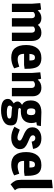

<svg xmlns="http://www.w3.org/2000/svg" viewBox="1256 -2050 995 3546"><g transform="rotate(90 1753.0 -277.5)"><path d="M440 -480Q493 -545 584 -545Q738 -545 738 -354V0H584V-361Q584 -426 531 -426Q493 -426 470 -397V0H317V-361Q317 -426 263 -426Q227 -426 202 -397V0H49V-376L38 -525L157 -540L171 -479H175Q227 -545 315 -545Q403 -545 440 -480Z M1054 -545Q1154 -545 1201 -490Q1240 -445 1249 -340Q1252 -298 1252 -235L1181 -225H975Q975 -166 997 -136.5Q1019 -107 1075.5 -107Q1132 -107 1212 -136L1243 -42Q1148 12 1045 12Q812 12 812 -264Q812 -394 872.5 -469.5Q933 -545 1054 -545ZM976 -324H1098Q1098 -381 1088 -403.5Q1078 -426 1043 -426Q1008 -426 993 -400.5Q978 -375 976 -324Z M1602 -545Q1677 -545 1718 -501Q1759 -457 1759 -378V0H1605V-361Q1605 -426 1543 -426Q1507 -426 1480 -397V0H1327V-378L1316 -525L1435 -540L1449 -480H1454Q1508 -545 1602 -545Z M2052 -545Q2145 -542 2309 -536L2296 -462L2236 -452Q2253 -414 2253 -363Q2253 -268 2198 -216.5Q2143 -165 2035 -165Q2007 -165 1994 -166Q1975 -151 1975 -143Q1975 -120 2017 -117L2097 -111Q2205 -105 2251 -78Q2297 -51 2297 22Q2297 111 2216 155.5Q2135 200 2019 200Q1807 200 1807 75Q1807 41 1822.5 24Q1838 7 1844 1Q1850 -5 1869 -18.5Q1888 -32 1891 -35Q1855 -62 1855 -107Q1855 -143 1898 -174Q1914 -185 1917 -188Q1835 -230 1835 -349Q1835 -445 1891 -495Q1947 -545 2052 -545ZM1931 42Q1931 93 2050.5 93Q2170 93 2170 48Q2170 24 2144.5 15Q2119 6 2047 4Q1987 0 1962 -6Q1937 16 1934 25Q1931 34 1931 42ZM2107 -358Q2107 -399 2091 -416.5Q2075 -434 2041 -434Q2007 -434 1994.5 -414.5Q1982 -395 1982 -354Q1982 -313 1998 -295Q2014 -277 2048.5 -277Q2083 -277 2095 -297Q2107 -317 2107 -358Z M2730 -391 2596 -365Q2589 -433 2529 -433Q2507 -433 2493 -420Q2479 -407 2479 -392Q2479 -377 2482.5 -369Q2486 -361 2493.5 -354Q2501 -347 2508.5 -341.5Q2516 -336 2529.5 -330Q2543 -324 2553 -320Q2567 -312 2617 -291.5Q2667 -271 2701 -239Q2735 -207 2735 -146Q2735 -85 2679.5 -36.5Q2624 12 2523 12Q2422 12 2321 -47L2376 -146Q2476 -103 2523 -103Q2546 -103 2561.5 -113Q2577 -123 2577 -143Q2577 -164 2555 -177Q2532 -191 2520 -196Q2425 -233 2376 -273Q2332 -309 2332 -382Q2332 -455 2390 -500Q2448 -545 2536 -545Q2624 -545 2673 -504.5Q2722 -464 2730 -391Z M3031 -545Q3131 -545 3178 -490Q3217 -445 3226 -340Q3229 -298 3229 -235L3158 -225H2952Q2952 -166 2974 -136.5Q2996 -107 3052.5 -107Q3109 -107 3189 -136L3220 -42Q3125 12 3022 12Q2789 12 2789 -264Q2789 -394 2849.5 -469.5Q2910 -545 3031 -545ZM2953 -324H3075Q3075 -381 3065 -403.5Q3055 -426 3020 -426Q2985 -426 2970 -400.5Q2955 -375 2953 -324Z M3455 -183Q3455 -134 3461.5 -111Q3468 -88 3494 -56L3384 25Q3336 -26 3318.5 -64.5Q3301 -103 3301 -180V-738L3455 -755Z"/></g></svg>

Font: Magra
Style: Bold
Weight: 600
Designer: Viviana Monsalve
Foundry: Viviana Monsalve
Version: Version 1.001